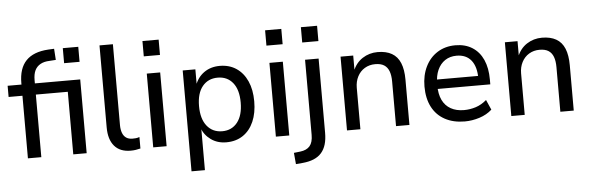

<svg xmlns="http://www.w3.org/2000/svg" viewBox="-54 -912 3996 1299"><g transform="rotate(-5 1943.5 -263.0)"><path d="M105 0V-425H11V-501H129L105 -475V-511Q105 -611 155 -663Q205 -715 306 -721L346 -723L351 -647L307 -644Q271 -643 246 -629Q221 -615 208.5 -589.5Q196 -564 196 -523V-488L189 -501H504V0H413V-425H196V0ZM405 -620V-722H510V-620Z M802 9Q730 9 692 -35.5Q654 -80 654 -162V-719H745V-170Q745 -139 753.5 -116.5Q762 -94 779 -82.5Q796 -71 821 -71Q833 -71 844.5 -72Q856 -73 869 -78V0Q853 4 837 6.5Q821 9 802 9Z M946 -619V-723H1056V-619ZM956 0V-501H1047V0Z M1200 184V-501H1286V-390H1281Q1300 -446 1345 -478Q1390 -510 1452 -510Q1517 -510 1564.5 -478Q1612 -446 1638 -388Q1664 -330 1664 -251Q1664 -172 1638.5 -113.5Q1613 -55 1565.5 -23Q1518 9 1452 9Q1392 9 1347.5 -23Q1303 -55 1285 -107H1291V184ZM1431 -68Q1496 -68 1534 -116Q1572 -164 1572 -251Q1572 -338 1534 -385Q1496 -432 1431 -432Q1366 -432 1327.5 -385Q1289 -338 1289 -251Q1289 -164 1327.5 -116Q1366 -68 1431 -68Z M1779 -619V-723H1889V-619ZM1789 0V-501H1880V0Z M2022 -619V-723H2132V-619ZM1908 197 1901 120 1945 115Q1988 110 2009.5 85Q2031 60 2031 9V-501H2123V2Q2123 48 2113 81.5Q2103 115 2082.5 138.5Q2062 162 2030 175.5Q1998 189 1954 193Z M2272 0V-501H2358V-393H2353Q2375 -450 2421 -480Q2467 -510 2524 -510Q2582 -510 2620.5 -488Q2659 -466 2677.5 -421Q2696 -376 2696 -308V0H2605V-303Q2605 -345 2594.5 -373Q2584 -401 2561.5 -415.5Q2539 -430 2501 -430Q2461 -430 2429.5 -411Q2398 -392 2380.5 -358Q2363 -324 2363 -282V0Z M3072 9Q2994 9 2937 -22Q2880 -53 2850 -111Q2820 -169 2820 -250Q2820 -326 2849 -385Q2878 -444 2930.5 -477Q2983 -510 3052 -510Q3119 -510 3167 -479.5Q3215 -449 3240 -393Q3265 -337 3265 -259V-226H2890V-290H3204L3188 -272Q3188 -353 3153.5 -396Q3119 -439 3054 -439Q3009 -439 2976 -417Q2943 -395 2925 -355Q2907 -315 2907 -260V-252Q2907 -191 2926.5 -150.5Q2946 -110 2983.5 -89Q3021 -68 3073 -68Q3114 -68 3153 -80.5Q3192 -93 3227 -123L3257 -55Q3222 -23 3172 -7Q3122 9 3072 9Z M3388 0V-501H3474V-393H3469Q3491 -450 3537 -480Q3583 -510 3640 -510Q3698 -510 3736.5 -488Q3775 -466 3793.5 -421Q3812 -376 3812 -308V0H3721V-303Q3721 -345 3710.5 -373Q3700 -401 3677.5 -415.5Q3655 -430 3617 -430Q3577 -430 3545.5 -411Q3514 -392 3496.5 -358Q3479 -324 3479 -282V0Z"/></g></svg>

Font: Nunitoga
Style: Medium
Weight: 500
Designer: Vernon Adams
Foundry: Vernon Adams
Version: Version 1.0